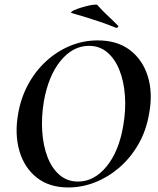

<svg xmlns="http://www.w3.org/2000/svg" viewBox="-20 -814 695 846"><path d="M281 12Q197 12 142 -31.5Q87 -75 65.5 -149Q44 -223 60 -313Q72 -383 104 -442Q136 -501 183.5 -544.5Q231 -588 289 -612Q347 -636 411 -636Q497 -636 553 -593Q609 -550 631.5 -477Q654 -404 637 -313Q624 -237 589 -177Q554 -117 505 -75Q456 -33 398.5 -10.5Q341 12 281 12ZM324 -14Q395 -14 449.5 -80.5Q504 -147 523 -260Q535 -329 530.5 -392Q526 -455 506.5 -504.5Q487 -554 453 -583Q419 -612 372 -612Q301 -612 247 -546Q193 -480 173 -366Q162 -299 166 -236Q170 -173 189 -123Q208 -73 242 -43.5Q276 -14 324 -14ZM490 -692Q453 -707 423.5 -717Q394 -727 365 -736Q336 -745 298 -756Q289 -758 296.5 -763.5Q304 -769 321 -775Q338 -781 357 -786Q376 -791 391 -793Q406 -795 409 -792Q432 -766 451 -748.5Q470 -731 500 -701Q503 -698 499 -694Q495 -690 490 -692Z"/></svg>

Font: Cormorant Garamond Light
Style: Bold Italic
Weight: 700
Italic angle: -10°
Version: Version 4.001